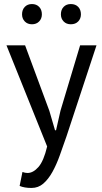

<svg xmlns="http://www.w3.org/2000/svg" viewBox="-20 -724 506 949"><path d="M12 0ZM224 -176 252 -80H257L279 -177L376 -500H457L309 -51Q292 -2 275.5 44Q259 90 239 126Q219 162 194 183.5Q169 205 136 205Q100 205 77 195L91 126Q104 131 116 131Q144 131 170 101.5Q196 72 213 0L12 -500H104ZM89 -653Q89 -676 102.5 -690Q116 -704 138 -704Q160 -704 173.5 -690Q187 -676 187 -653Q187 -632 173.5 -618Q160 -604 138 -604Q116 -604 102.5 -618Q89 -632 89 -653ZM281 -653Q281 -676 294.5 -690Q308 -704 330 -704Q353 -704 366.5 -690Q380 -676 380 -653Q380 -632 366.5 -618Q353 -604 330 -604Q308 -604 294.5 -618Q281 -632 281 -653Z"/></svg>

Font: PT Sans
Style: Regular
Weight: 400
Designer: A.Korolkova, O.Umpeleva, V.Yefimov
Foundry: ParaType Ltd
Version: Version 2.003